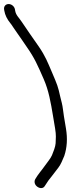

<svg xmlns="http://www.w3.org/2000/svg" viewBox="-114 -788 415 973"><path d="M-93.2 -740 -92.2 -734C-88.5 -711.7 -78 -690.3 -61.6 -670.6C-53.3 -660.6 -41.3 -640.1 -30.5 -625.7C-16.4 -606.9 6.3 -571.9 22 -549.6C61.3 -493.6 76.2 -458.6 107.5 -387.2C133.2 -328.3 143.1 -269.3 154.9 -199L165.4 -136C170.9 -102.7 169 -87.7 167.9 -61.9C167.1 -44.9 156.1 -17.6 149.4 -1.3C142.5 15.5 124.3 36 112 53.9C98.3 73.7 78.5 95.4 64.8 119.6C57.7 132.2 61.1 148.7 75.8 158.8C88.7 167.8 104.6 167.8 112.3 155.6C126.7 132.6 138 116.9 145.1 109.2L145.5 108.8L145.8 108.4C162.1 86.5 173.9 71.1 181 62.6C193.7 47.3 203.6 21 211.6 2.4L211.8 2L211.9 1.6C225.9 -40.2 228.6 -86.3 220.4 -136L209.9 -199C208.2 -208.7 206.7 -219.9 205.3 -232.3C202.2 -259.4 196.4 -276 191.2 -298.7C179.6 -350.3 177.7 -355.5 147.8 -425.2C128.1 -471.1 116 -503.5 82.2 -552.6C51.4 -597.3 20.6 -639.8 -3 -676.2C-18 -699.4 -33.2 -710 -37.2 -734L-38.2 -740C-40.8 -755.6 -55.3 -767.5 -70.3 -767.5C-85.3 -767.5 -95.8 -755.6 -93.2 -740Z"/></svg>

Font: MewTooHand
Style: BdCondLta
Weight: 400
Designer: Mew Too, Robert Jablonski
Version: Version 0.77